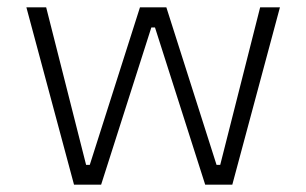

<svg xmlns="http://www.w3.org/2000/svg" viewBox="-20 -504 836 524"><path d="M106 -484 215 -54H225L362 -484H434L571 -54H581L690 -484H744L614 0H540L403 -429H393L256 0H182L52 -484Z"/></svg>

Font: Space Grotesk Variable
Style: Regular
Weight: 400
Designer: Florian Karsten (Space Grotesk), Colophon Foundry (Space Mono)
Foundry: Florian Karsten
Version: Version 1.106